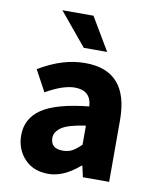

<svg xmlns="http://www.w3.org/2000/svg" viewBox="-83 -788 700 864"><g transform="rotate(10 267.0 -356.0)"><path d="M187 -151.4Q187 -101.1 244.1 -102.1Q270 -102.5 288.1 -113.3Q306.2 -124 326.2 -144V-231Q247.1 -219.7 216.8 -199.2Q187 -177.7 187 -151.4ZM46.9 -138.2Q46.9 -215.8 112.8 -259.8Q178.7 -303.7 326.2 -318.8Q321.8 -391.1 248 -391.1Q194.3 -391.1 116.2 -346.2L64 -442.9Q173.3 -508.8 275.9 -507.8Q472.2 -507.8 473.1 -284.2V0H353L341.8 -50.8H338.9Q266.1 12.2 196.8 12.2Q127.4 12.2 87.4 -31.2Q46.9 -74.7 46.9 -138.2ZM131.8 -724.1H273.9L362.8 -574.2H255.9Z"/></g></svg>

Font: SourceSansPro-Bold
Style: Bold
Weight: 700
Designer: Paul D. Hunt
Foundry: Adobe Systems Incorporated
Version: Version 1.050;PS Version 1.000;hotconv 1.0.70;makeotf.lib2.5